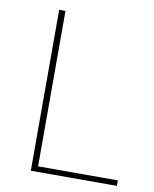

<svg xmlns="http://www.w3.org/2000/svg" viewBox="-80 -764 663 826"><g transform="rotate(10 251.0 -351.5)"><path d="M139 -24H487.5V0H111.5V-703H139Z"/></g></svg>

Font: Lato Thin
Style: Regular
Weight: 200
Designer: Lukasz Dziedzic
Foundry: tyPoland Lukasz Dziedzic
Version: Version 2.007; 2014-02-27